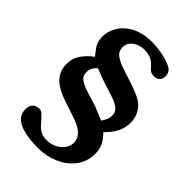

<svg xmlns="http://www.w3.org/2000/svg" viewBox="-275 -1010 1186 1186"><g transform="rotate(45 317.5 -417.0)"><path d="M468.3 -369.1Q474.6 -383.3 474.6 -403.3Q474.6 -436 448.7 -454.6Q422.4 -473.1 381.3 -485.8L271 -521.5L204.6 -547.4Q171.4 -516.6 171.4 -480.5Q171.4 -446.3 196.3 -429.2Q220.7 -412.1 263.7 -398.4L358.4 -369.1L447.8 -332Q461.9 -355 468.3 -369.1ZM507.8 -291.5Q538.6 -260.7 552.7 -231Q567.4 -201.2 567.4 -162.1Q567.4 -93.3 528.3 -41.5Q489.3 9.8 426.3 36.6Q363.3 63.5 295.9 63.5Q66.9 63.5 66.9 -50.3Q66.9 -114.7 131.8 -114.7Q149.9 -114.7 195.8 -60.1Q210 -42.5 223.1 -31.7Q251.5 -8.3 295.9 -8.3Q327.1 -8.3 356.9 -22Q387.2 -35.6 406.2 -60.5Q425.8 -85.4 425.8 -116.7Q425.8 -187.5 316.9 -223.6L216.8 -257.3Q167 -273.4 130.4 -293.9Q93.8 -314.5 71.3 -347.7Q48.8 -380.9 48.8 -428.7Q48.8 -477.1 73.2 -513.7Q97.7 -550.8 142.1 -584.5Q111.8 -619.6 98.6 -644.5Q85.9 -669.9 85.9 -707Q85.9 -748 106.9 -786.1Q127.4 -824.7 161.6 -849.6Q226.1 -898.4 328.1 -898.4Q371.1 -898.4 418 -889.2Q464.8 -880.4 500 -863.3Q513.2 -856.9 521 -848.6Q526.4 -842.3 530.3 -834Q531.7 -831.1 532.7 -827.1Q536.1 -818.4 536.1 -810.1Q536.1 -756.3 481.9 -756.3Q456.1 -756.3 439 -775.4Q422.9 -794.4 407.2 -807.1Q377 -831.5 328.1 -831.5Q302.7 -831.5 277.3 -821.8Q252.4 -812 236.3 -793Q220.7 -773.9 220.7 -748Q220.7 -709.5 249 -689.9Q276.9 -669.9 325.2 -654.3L416.5 -624.5Q501 -595.7 528.8 -573.7Q556.2 -552.2 571.3 -520Q586.4 -487.8 586.4 -453.1Q586.4 -406.2 566.4 -367.2Q545.9 -328.6 507.8 -291.5Z"/></g></svg>

Font: inglobal
Style: Bold
Weight: 700
Designer: Andrey Kochetov, Denis Davydov, Evgeny Yurtaev
Foundry: inglobal.ru
Version: Version 1.00 September 25, 2014, initial release